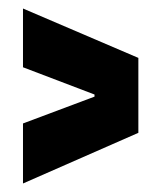

<svg xmlns="http://www.w3.org/2000/svg" viewBox="-20 -553 379 451"><path d="M34 -122V-263L202 -326V-331L34 -395V-533L305 -417V-241Z"/></svg>

Font: Bricolage Grotesque 48pt Condensed Bricolage Grotesque 48pt Condensed Regular
Style: Bold
Weight: 700
Width: 3
Designer: Mathieu Triay
Foundry: Atelier Triay
Version: Version 1.000; ttfautohint (v1.8.4.7-5d5b);gftools[0.9.32]